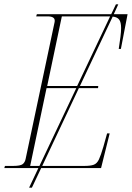

<svg xmlns="http://www.w3.org/2000/svg" viewBox="-30 -780 612 891"><path d="M-10 0 -7 -10H31Q65 -10 75.5 -18.5Q86 -27 89 -43L222 -671Q224 -678 224 -684Q224 -704 191 -704H138L141 -714H486L508 -760H519L498 -714H562L531 -553H521Q526 -585 529 -609Q532 -633 532 -650Q532 -677 523 -689Q514 -701 493 -703L341 -381H426L425 -371H336L166 -10H361Q390 -10 405 -15.5Q420 -21 429 -40Q438 -59 450 -100L467 -161H479L439 0H161L118 91H105L148 0ZM189 -381H328L481 -704H257ZM110 -10H153L324 -371H186Z"/></svg>

Font: Noto Serif Display SemiCondensed Thin
Style: Italic
Weight: 100
Width: 4
Italic angle: -12°
Designer: Monotype Design Team
Foundry: Monotype Imaging Inc.
Version: Version 2.009